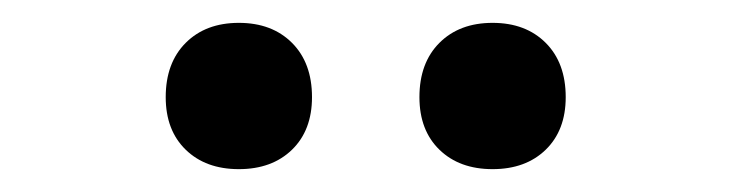

<svg xmlns="http://www.w3.org/2000/svg" viewBox="-20 -797 640 168"><path d="M411 -649Q382 -649 364.5 -666Q347 -683 347 -712Q347 -742 364.5 -759.5Q382 -777 411 -777Q440 -777 457.5 -759.5Q475 -742 475 -712Q475 -683 457.5 -666Q440 -649 411 -649ZM189 -649Q160 -649 142.5 -666Q125 -683 125 -712Q125 -742 142.5 -759.5Q160 -777 189 -777Q218 -777 235.5 -759.5Q253 -742 253 -712Q253 -683 235.5 -666Q218 -649 189 -649Z"/></svg>

Font: JetBrainsMono NF
Style: Regular
Weight: 400
Designer: Philipp Nurullin, Konstantin Bulenkov
Foundry: JetBrains
Version: Version 2.251; ttfautohint (v1.8.3);Nerd Fonts 2.2.2